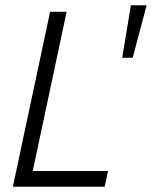

<svg xmlns="http://www.w3.org/2000/svg" viewBox="-20 -712 579 732"><path d="M92 0H29L171 -667H234ZM29 0 42 -60H392L379 0ZM479 -692H539L486 -492H446Z"/></svg>

Font: Epunda Sans Light
Style: Italic
Weight: 300
Italic angle: -12.0243°
Designer: Simon Atzbach
Foundry: typofactur
Version: Version 2.204